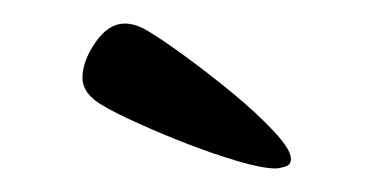

<svg xmlns="http://www.w3.org/2000/svg" viewBox="-20 -717 317 163"><path d="M214 -574Q203 -574 182.5 -580Q162 -586 140 -594.5Q118 -603 98 -612Q78 -621 68 -627Q50 -637 50 -651Q50 -665 61 -681Q72 -697 86 -697Q95 -697 105 -691Q117 -684 137.5 -669Q158 -654 178 -637.5Q198 -621 212.5 -605.5Q227 -590 227 -582Q227 -577 222 -575.5Q217 -574 214 -574Z"/></svg>

Font: Combo
Style: Regular
Weight: 400
Designer: Eduardo Rodriguez Tunni
Foundry: Eduardo Rodriguez Tunni
Version: Version 1.001